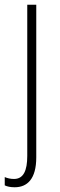

<svg xmlns="http://www.w3.org/2000/svg" viewBox="-38 -549 252 810"><path d="M24 241C77 241 115 206 115 115V-529H77V109C77 171 61 206 21 206C7 206 -7 203 -18 198V233C-8 238 6 241 24 241Z"/></svg>

Font: Noto Sans Thai Looped Condensed ExtraLight
Style: Regular
Weight: 200
Width: 3
Designer: Sasikarn Vongin, Ben Mitchell
Foundry: The Fontpad Ltd
Version: Version 1.001